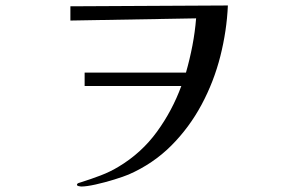

<svg xmlns="http://www.w3.org/2000/svg" viewBox="-20 -691 1040 701"><path d="M812 -671Q808 -579 784.5 -486Q761 -393 716 -309Q671 -225 605 -159Q539 -93 450 -54Q431 -46 397 -35.5Q363 -25 329.5 -17.5Q296 -10 276 -10Q273 -10 267 -11.5Q261 -13 261 -16Q261 -21 267.5 -23Q274 -25 277 -26Q312 -37 347.5 -50.5Q383 -64 414 -83Q497 -133 553 -210Q609 -287 642 -377H289V-426H659Q673 -475 682.5 -524.5Q692 -574 696 -624L237 -616V-668Z"/></svg>

Font: Kaisei Opti
Style: Regular
Weight: 400
Designer: Font-Kai, 金井和夫
Foundry: KAZUO KANAI
Version: Version 5.003